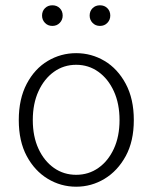

<svg xmlns="http://www.w3.org/2000/svg" viewBox="-20 -694 576 726"><path d="M268 12Q210 12 160.5 -18Q111 -48 81 -104Q51 -160 51 -240Q51 -320 81 -377Q111 -434 160.5 -463.5Q210 -493 268 -493Q326 -493 375.5 -463.5Q425 -434 455.5 -377Q486 -320 486 -240Q486 -160 455.5 -104Q425 -48 375.5 -18Q326 12 268 12ZM268 -33Q315 -33 352 -59Q389 -85 410.5 -131.5Q432 -178 432 -240Q432 -302 410.5 -349Q389 -396 352 -422.5Q315 -449 268 -449Q221 -449 184 -422.5Q147 -396 125.5 -349Q104 -302 104 -240Q104 -178 125.5 -131.5Q147 -85 184 -59Q221 -33 268 -33ZM358 -596Q341 -596 330 -607.5Q319 -619 319 -635Q319 -652 330 -663Q341 -674 358 -674Q375 -674 386 -663Q397 -652 397 -635Q397 -619 386 -607.5Q375 -596 358 -596ZM178 -596Q161 -596 150 -607.5Q139 -619 139 -635Q139 -652 150 -663Q161 -674 178 -674Q195 -674 206 -663Q217 -652 217 -635Q217 -619 206 -607.5Q195 -596 178 -596Z"/></svg>

Font: Assistant Light
Style: Regular
Weight: 300
Designer: Hebrew By Ben Nathan, Latin by Paul Hunt
Version: Version 3.000